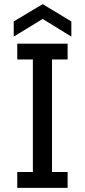

<svg xmlns="http://www.w3.org/2000/svg" viewBox="-20 -903 408 923"><path d="M63 0V-76H138V-617H63V-693H305V-617H230V-76H305V0ZM323 -727 185 -812 46 -727V-800L185 -883L323 -800Z"/></svg>

Font: Parkinsans Light
Style: Regular
Weight: 400
Version: Version 1.000